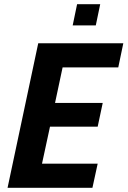

<svg xmlns="http://www.w3.org/2000/svg" viewBox="-20 -894 607 914"><path d="M16 0 162 -688H567L543 -573H278L242 -404H469L445 -291H218L180 -115H445L420 0ZM326 -773 347 -874H457L436 -773Z"/></svg>

Font: Saira Semi Condensed SemiBold
Style: Italic
Weight: 600
Width: 4
Italic angle: -12°
Designer: Hector Gatti with collaboration of the Omnibus-Type team
Foundry: Omnibus-Type
Version: Version 1.001; ttfautohint (v1.8)